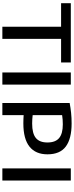

<svg xmlns="http://www.w3.org/2000/svg" viewBox="493 -1136 642 1669"><g transform="rotate(90 814.5 -301.0)"><path d="M212 0V-510.5H7.5V-595H522.5V-510.5H317.5V0Z M609.5 0V-595H715V0Z M875 0V-585Q917 -593 960.5 -597.5Q1004 -602 1052 -602Q1185.5 -602 1253.2 -551.5Q1321 -501 1321 -392Q1321 -289.5 1254.2 -236Q1187.5 -182.5 1052 -182.5Q1033 -182.5 1015 -183.2Q997 -184 980.5 -185V0ZM1053.5 -259Q1139.5 -259 1178.8 -291Q1218 -323 1218 -391.5Q1218 -461.5 1179.5 -493.5Q1141 -525.5 1061 -525.5Q1039 -525.5 1019 -524Q999 -522.5 980.5 -519.5V-263.5Q998.5 -261.5 1016 -260.2Q1033.5 -259 1053.5 -259Z M1443.5 0V-595H1549V0Z"/></g></svg>

Font: Encode Sans SC Condensed Thin Medium
Style: Regular
Weight: 500
Version: Version 3.002